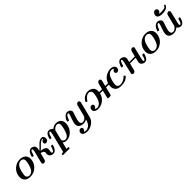

<svg xmlns="http://www.w3.org/2000/svg" viewBox="447 -2498 4513 4513"><g transform="rotate(-45 2703.5 -241.5)"><path d="M85 -158.2Q85 -229 118.9 -295.9Q152.8 -362.8 223.4 -409.4Q293.9 -456.1 383.8 -456.1Q469.7 -456.1 522 -411.1Q574.2 -366.2 574.2 -286.1Q574.2 -216.3 540.5 -149.7Q506.8 -83 436.5 -35.9Q366.2 11.2 273.9 11.2Q187 11.2 136 -33.4Q85 -78.1 85 -158.2ZM194.8 -112.8Q194.8 -65.9 219.5 -45.4Q244.1 -24.9 276.9 -24.9Q326.7 -24.9 371.1 -64.9Q404.3 -95.7 427.2 -161.9Q450.2 -228 457 -272Q463.9 -315.9 463.9 -332Q463.9 -378.9 439 -398.9Q414.1 -418.9 380.9 -418.9Q316.9 -418.9 271 -361.8Q236.8 -319.8 215.8 -234.9Q194.8 -149.9 194.8 -112.8Z M627 -298.8Q627 -301.8 630.4 -316.4Q633.8 -331.1 643.3 -355Q652.8 -378.9 665.8 -400.9Q678.7 -422.9 701.7 -439Q724.6 -455.1 752 -455.1Q796.9 -455.1 831.3 -428.5Q865.7 -401.9 865.7 -356Q865.7 -344.7 864.3 -336.4Q862.8 -328.1 857.9 -310.1Q853 -292 848.6 -273.9Q876.5 -293 911.1 -327.4Q945.8 -361.8 970.2 -387.9Q994.6 -414.1 1029.3 -434.6Q1064 -455.1 1098.6 -455.1Q1136.7 -455.1 1153.3 -430.4Q1169.9 -405.8 1169.9 -376Q1169.9 -331.1 1147 -310.1Q1124 -289.1 1096.7 -289.1Q1075.7 -289.1 1061.8 -301.5Q1047.9 -314 1047.9 -335Q1047.9 -357.9 1064.9 -379.9Q1082 -401.9 1114.7 -405.8Q1106.9 -418.9 1095.7 -418.9Q1068.8 -418.9 1038.3 -399.4Q1007.8 -379.9 984.4 -355.5Q960.9 -331.1 929.4 -299.1Q897.9 -267.1 875 -251V-250Q1033.2 -232.9 1032.7 -144Q1032.7 -131.8 1026.9 -104.5Q1021 -77.1 1021 -58.1Q1021 -25.9 1043 -25.9Q1066.9 -25.9 1083.7 -54.9Q1100.6 -84 1109.6 -117.9Q1118.7 -151.9 1121.6 -154.8Q1127.4 -161.6 1148.9 -162.1Q1172.9 -162.1 1172.9 -146Q1172.9 -139.2 1164.8 -116Q1156.7 -92.8 1142.3 -63.5Q1127.9 -34.2 1099.4 -11.5Q1070.8 11.2 1036.6 11.2Q991.7 11.2 956.3 -16.4Q920.9 -43.9 920.9 -91.8Q920.9 -99.6 923.3 -116.2Q925.8 -132.8 925.8 -141.1Q925.8 -195.3 834 -213.9Q826.2 -179.7 813 -129.9Q787.1 -24.9 777.8 -14.2Q757.8 10.7 728 11.2Q710 11.2 696.3 -1Q682.6 -13.2 682.6 -30.8Q682.6 -43 689 -64.9L755.9 -330.1Q764.6 -364.3 764.6 -388.2Q764.6 -418 745.6 -418Q726.6 -418 712.6 -389.4Q698.7 -360.8 690.2 -326.9Q681.6 -293 678.7 -290Q672.9 -282.2 651.9 -282.2Q627 -281.7 627 -298.8Z M1164.6 173.8Q1164.6 147 1194.8 147H1197.8Q1206.5 147 1226.6 145Q1228.5 136.2 1233.6 117.7Q1238.8 99.1 1240.7 89.8L1344.7 -326.2Q1356 -371.1 1355.5 -388.2Q1355.5 -418 1336.4 -418Q1318.4 -418 1304 -389.9Q1289.6 -361.8 1280.5 -327.9Q1271.5 -293.9 1270.5 -292Q1264.6 -282.2 1247.6 -282.2Q1217.8 -282.2 1217.8 -297.9Q1217.8 -300.8 1221.2 -315.4Q1224.6 -330.1 1233.6 -354Q1242.7 -377.9 1255.6 -400.4Q1268.6 -422.9 1291.5 -439Q1314.5 -455.1 1342.8 -455.1Q1411.6 -455.1 1444.8 -401.9Q1513.7 -456.1 1583.5 -456.1Q1611.3 -456.1 1638.4 -448.5Q1665.5 -440.9 1692.1 -423.3Q1718.8 -405.8 1734.6 -372.3Q1750.5 -338.9 1750.5 -292Q1750.5 -218.8 1717 -150.4Q1683.6 -82 1618.7 -35.4Q1553.7 11.2 1474.6 11.2Q1417.5 11.2 1376.5 -22.9L1334.5 145Q1358.4 147 1371.6 147Q1402.3 147 1402.8 166Q1402.8 193.8 1375.5 193.8Q1372.6 193.8 1359.1 193.4Q1345.7 192.9 1322.3 192.4Q1298.8 191.9 1271.5 191.9Q1241.7 191.9 1223.1 192.4Q1204.6 192.9 1197.5 193.4Q1190.4 193.8 1188.5 193.8Q1164.6 193.8 1164.6 173.8ZM1395.5 -92.8Q1395.5 -70.8 1417.5 -47.9Q1439.5 -24.9 1473.6 -24.9Q1530.8 -24.9 1571.8 -86.9Q1595.7 -124 1619.1 -211.9Q1642.6 -299.8 1642.6 -342.8Q1642.6 -383.8 1622.6 -401.4Q1602.5 -418.9 1578.6 -418.9Q1538.6 -418.9 1503.2 -392.6Q1467.8 -366.2 1457.5 -345.2Q1454.6 -340.3 1425 -219Q1395.5 -97.7 1395.5 -92.8Z M1955.6 -456.1Q1998.5 -456.1 2029.1 -429.9Q2059.6 -403.8 2059.6 -365.2Q2059.6 -347.2 2024.2 -251Q1988.8 -154.8 1988.8 -99.1Q1988.8 -24.9 2052.7 -24.9Q2083.5 -24.9 2113.5 -44.9Q2143.6 -64.9 2162.6 -95.2Q2167.5 -102.1 2174.8 -127.9L2236.8 -374L2237.8 -379.9Q2239.7 -386.7 2241.7 -392.3Q2243.7 -397.9 2246.6 -406Q2249.5 -414.1 2254.6 -419.9Q2259.8 -425.8 2266.1 -431.9Q2272.5 -438 2282.5 -440.9Q2292.5 -443.8 2303.7 -443.8Q2323.7 -443.8 2336.2 -431.9Q2348.6 -419.9 2348.6 -401.9Q2348.6 -395 2344.7 -378.9L2254.4 -20L2251.5 -8.8Q2249.5 2.4 2248 6.1Q2246.6 9.8 2243.2 22Q2239.7 34.2 2235.6 41.5Q2231.4 48.8 2225.1 61.5Q2218.8 74.2 2211.2 84.2Q2203.6 94.2 2193.1 106.2Q2182.6 118.2 2169.7 129.6Q2156.7 141.1 2141.6 150.9Q2062.5 206.1 1971.7 206.1Q1918.5 206.1 1875 184.6Q1831.5 163.1 1831.5 115.2Q1831.5 80.1 1854.5 59.6Q1877.4 39.1 1903.8 39.1Q1924.8 39.1 1938.7 51.5Q1952.6 64 1952.6 85Q1952.6 127.9 1907.7 150.9Q1935.5 168.9 1972.7 168.9Q1989.7 168.9 2009.8 161.9Q2029.8 154.8 2056.6 137.5Q2083.5 120.1 2108.6 79.1Q2133.8 38.1 2148.4 -21Q2097.7 11.2 2047.4 11.2Q1978.5 11.2 1932.1 -18.3Q1885.7 -47.9 1885.7 -119.1Q1885.7 -173.3 1924.6 -276.6Q1963.4 -379.9 1963.4 -398.9Q1963.4 -418 1946.8 -418Q1935.5 -418 1923.1 -410.9Q1910.6 -403.8 1891.6 -376.5Q1872.6 -349.1 1859.4 -303.2Q1855.5 -290 1850.1 -286.1Q1844.7 -282.2 1831.5 -282.2H1828.6Q1802.7 -282.2 1802.7 -298.1Q1802.7 -314 1818.1 -348.9Q1833.5 -383.8 1871.1 -419.9Q1908.7 -456.1 1955.6 -456.1Z M2399.4 -84Q2399.4 -117.2 2420.4 -139.6Q2441.4 -162.1 2471.2 -162.1Q2493.2 -162.1 2506.8 -149.2Q2520.5 -136.2 2520.5 -116.2Q2520.5 -97.2 2508.1 -77.1Q2495.6 -57.1 2468.3 -48.8Q2492.2 -24.9 2526.4 -24.9Q2557.1 -24.9 2583.3 -37.4Q2609.4 -49.8 2627.4 -72Q2645.5 -94.2 2658 -115.2Q2670.4 -136.2 2679.4 -164.1Q2688.5 -191.9 2691.4 -204.3Q2694.3 -216.8 2697.3 -231.9Q2698.2 -235.8 2698.2 -236.8Q2713.4 -300.8 2713.4 -329.1Q2713.4 -377 2689 -397.9Q2664.6 -418.9 2632.3 -418.9Q2563.5 -418.9 2493.2 -326.2Q2490.2 -322.3 2486.3 -316.2Q2482.4 -310.1 2480 -306.6Q2477.5 -303.2 2474.4 -299.6Q2471.2 -295.9 2468.3 -294.4Q2465.3 -293 2462.4 -293Q2454.6 -293 2443.6 -303.5Q2432.6 -314 2432.6 -323.2Q2432.6 -331.1 2448 -351.6Q2463.4 -372.1 2488.3 -396Q2513.2 -419.9 2554.2 -438Q2595.2 -456.1 2637.2 -456.1Q2668 -456.1 2698.2 -448Q2728.5 -439.9 2758.1 -422.4Q2787.6 -404.8 2805.4 -369.4Q2823.2 -334 2823.2 -286.1Q2823.2 -273.9 2821.3 -253.9H2916.5V-254.9L2951.2 -395Q2966.3 -455.1 3016.6 -455.1Q3035.6 -455.1 3048.1 -443.6Q3060.5 -432.1 3060.5 -413.1Q3060.5 -406.2 3051 -366.2Q3041.5 -326.2 3032.2 -290L3022.5 -253.9H3116.2Q3151.4 -356 3231.9 -406Q3312.5 -456.1 3396.5 -456.1Q3453.6 -456.1 3488.5 -429Q3523.4 -401.9 3523.4 -359.9Q3523.4 -323.7 3501 -303Q3478.5 -282.2 3452.6 -282.2Q3430.7 -282.2 3416.5 -295.2Q3402.3 -308.1 3402.3 -328.1Q3402.3 -347.2 3414.8 -367.7Q3427.2 -388.2 3454.6 -396Q3431.6 -418.9 3396.5 -418.9Q3341.3 -418.9 3297.4 -375Q3266.6 -344.2 3244.4 -279.5Q3222.2 -214.8 3215.8 -171.9Q3209.5 -128.9 3209.5 -113.8Q3209.5 -71.8 3231.9 -48.3Q3254.4 -24.9 3294.4 -24.9Q3388.7 -24.9 3459.5 -85Q3465.3 -89.8 3471.9 -96.4Q3478.5 -103 3482.4 -106.4Q3486.3 -109.9 3491 -113Q3495.6 -116.2 3499.5 -116.2Q3507.3 -116.2 3517.8 -104.5Q3528.3 -92.8 3528.3 -85Q3528.3 -79.1 3520.3 -68.6Q3512.2 -58.1 3493.4 -43.9Q3474.6 -29.8 3448.5 -17.8Q3422.4 -5.9 3381.3 2.7Q3340.3 11.2 3294.4 11.2Q3190.4 11.2 3145 -37.8Q3099.6 -86.9 3099.6 -158.2Q3099.6 -176.3 3106.4 -217.8H3013.2Q3011.2 -208 2967.3 -29.8Q2962.4 -8.8 2956.8 -4.4Q2951.2 0 2930.2 0H2886.2Q2857.4 0 2857.4 -16.1Q2857.4 -22 2906.2 -217.8H2814.5Q2787.6 -109.9 2706.1 -49.3Q2624.5 11.2 2527.3 11.2Q2469.2 11.2 2434.3 -14.9Q2399.4 -41 2399.4 -84Z M3602.5 -298.8Q3602.5 -301.8 3606 -316.9Q3609.4 -332 3618.9 -356Q3628.4 -379.9 3641.8 -401.4Q3655.3 -422.9 3677.7 -439Q3700.2 -455.1 3727.5 -455.1Q3772.5 -455.1 3806.9 -428Q3841.3 -400.9 3841.3 -356Q3841.3 -334 3819.3 -253.9H4006.3L4007.3 -254.9Q4010.3 -269 4039.6 -382.8Q4055.7 -443.8 4104.5 -443.8Q4123.5 -443.8 4136 -432.4Q4148.4 -420.9 4148.4 -401.9Q4148.4 -388.7 4108.9 -235.8Q4069.3 -83 4069.3 -56.2Q4069.3 -26.4 4088.4 -25.9Q4094.2 -25.9 4100.8 -30Q4107.4 -34.2 4111.8 -40Q4116.2 -45.9 4121.3 -55.9Q4126.5 -65.9 4129.9 -74Q4133.3 -82 4137 -93.5Q4140.6 -105 4142.6 -111.6Q4144.5 -118.2 4147 -128.2Q4149.4 -138.2 4149.4 -139.2Q4153.3 -155.3 4158.9 -158.7Q4164.6 -162.1 4183.6 -162.1Q4207.5 -162.1 4207.5 -146Q4207.5 -143.1 4203.9 -128.4Q4200.2 -113.8 4190.7 -89.4Q4181.2 -64.9 4168.2 -43Q4155.3 -21 4132.3 -4.9Q4109.4 11.2 4082.5 11.2Q4037.6 11.2 4002.9 -15.9Q3968.3 -43 3968.3 -87.9Q3968.3 -102.1 3997.6 -217.8H3810.5Q3809.6 -211.9 3805.9 -199Q3802.2 -186 3792.2 -147.5Q3782.2 -108.9 3768.6 -50.8Q3752.4 11.2 3703.6 11.2Q3685.5 11.2 3671.9 -1Q3658.2 -13.2 3658.2 -30.8Q3658.2 -43.9 3699.2 -203.4Q3740.2 -362.8 3740.2 -387.2Q3740.2 -418 3721.2 -418Q3702.1 -418 3688.2 -389.4Q3674.3 -360.8 3665.3 -326.9Q3656.2 -293 3654.3 -290Q3648.4 -282.2 3627.4 -282.2Q3602.5 -281.7 3602.5 -298.8Z M4260.3 -158.2Q4260.3 -229 4294.2 -295.9Q4328.1 -362.8 4398.7 -409.4Q4469.2 -456.1 4559.1 -456.1Q4645 -456.1 4697.3 -411.1Q4749.5 -366.2 4749.5 -286.1Q4749.5 -216.3 4715.8 -149.7Q4682.1 -83 4611.8 -35.9Q4541.5 11.2 4449.2 11.2Q4362.3 11.2 4311.3 -33.4Q4260.3 -78.1 4260.3 -158.2ZM4370.1 -112.8Q4370.1 -65.9 4394.8 -45.4Q4419.4 -24.9 4452.1 -24.9Q4502 -24.9 4546.4 -64.9Q4579.6 -95.7 4602.5 -161.9Q4625.5 -228 4632.3 -272Q4639.2 -315.9 4639.2 -332Q4639.2 -378.9 4614.3 -398.9Q4589.4 -418.9 4556.2 -418.9Q4492.2 -418.9 4446.3 -361.8Q4412.1 -319.8 4391.1 -234.9Q4370.1 -149.9 4370.1 -112.8Z M4802.2 -298.8Q4802.2 -308.6 4811.8 -332.3Q4821.3 -356 4838.6 -384.5Q4856 -413.1 4887.5 -434.6Q4918.9 -456.1 4955.1 -456.1Q4996.1 -456.1 5027.6 -430.9Q5059.1 -405.8 5059.1 -365.2Q5059.1 -346.2 5023.7 -250.5Q4988.3 -154.8 4988.3 -101.1Q4988.3 -24.9 5053.2 -24.9Q5101.1 -24.9 5145 -73.2Q5149.9 -78.1 5153.6 -82.5Q5157.2 -86.9 5159.7 -89.8Q5162.1 -92.8 5164.1 -96.9Q5166 -101.1 5167 -103Q5168 -105 5169.4 -109.4Q5170.9 -113.8 5171.4 -115.5Q5171.9 -117.2 5173.1 -123Q5174.3 -128.9 5175.3 -130.9L5239.3 -384.8Q5254.4 -443.8 5304.2 -443.8Q5323.2 -443.8 5335.7 -432.4Q5348.1 -420.9 5348.1 -401.9Q5348.1 -388.7 5308.6 -235.4Q5269 -82 5269 -57.1Q5269 -26.4 5288.1 -25.9Q5293.9 -25.9 5300.5 -30Q5307.1 -34.2 5311.5 -40Q5315.9 -45.9 5321 -55.9Q5326.2 -65.9 5329.6 -74Q5333 -82 5336.7 -93.5Q5340.3 -105 5342.3 -111.6Q5344.2 -118.2 5346.7 -128.2Q5349.1 -138.2 5349.1 -139.2Q5353 -153.3 5358.2 -157.7Q5363.3 -162.1 5376 -162.1H5382.3Q5407.2 -162.1 5407.2 -145Q5407.2 -142.1 5403.6 -127.4Q5399.9 -112.8 5390.4 -88.9Q5380.9 -64.9 5367.9 -43Q5355 -21 5332.5 -4.9Q5310.1 11.2 5283.2 11.2Q5209 11.2 5178.2 -45.9Q5114.3 11.2 5043.9 11.2Q4978 11.2 4932.1 -18.3Q4886.2 -47.9 4886.2 -120.1Q4886.2 -171.9 4924.6 -276.4Q4962.9 -380.9 4962.9 -399.9Q4962.9 -418 4948.2 -418Q4936 -418 4923.6 -411.4Q4911.1 -404.8 4892.6 -377.4Q4874 -350.1 4859.9 -304.2Q4856.9 -293 4852.5 -288.6Q4848.1 -284.2 4843 -283.2Q4837.9 -282.2 4828.1 -282.2H4827.1Q4802.2 -281.7 4802.2 -298.8ZM5026.9 -586.9Q5026.9 -616.7 5048.1 -652.8Q5069.3 -689 5114.3 -689Q5138.2 -689 5154.5 -673.6Q5170.9 -658.2 5170.9 -632.8Q5170.9 -583 5113.3 -557.1Q5144 -553.2 5183.1 -553.2Q5246.1 -553.2 5281.5 -563.7Q5316.9 -574.2 5323.5 -586.7Q5330.1 -599.1 5336.2 -609.6Q5342.3 -620.1 5353 -620.1Q5370.1 -620.1 5370.1 -602.1Q5370.1 -594.2 5366.2 -583.7Q5362.3 -573.2 5349.1 -558.6Q5335.9 -543.9 5315.9 -532Q5295.9 -520 5260 -511.5Q5224.1 -502.9 5178.2 -502.9H5176.3Q5092.3 -503.9 5059.6 -528.8Q5026.9 -553.7 5026.9 -586.9Z"/></g></svg>

Font: CMU Serif
Style: BoldItalic
Weight: 700
Italic angle: -14.04°
Version: Version 0.7.0